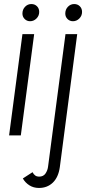

<svg xmlns="http://www.w3.org/2000/svg" viewBox="-20 -670 480 950"><path d="M91 -501H149L83 0H25ZM91 -603Q91 -623 104 -636.5Q117 -650 135 -650Q152 -650 163 -639Q174 -628 174 -611Q174 -592 160.5 -578.5Q147 -565 129 -565Q113 -565 102 -576Q91 -587 91 -603ZM93 213 141 182Q152 204 173 204Q195 204 205.5 188Q216 172 218 153L304 -501H362L276 157Q269 207 241.5 233.5Q214 260 173 260Q146 260 125.5 247Q105 234 93 213ZM303 -603Q303 -623 316 -636.5Q329 -650 347 -650Q364 -650 375 -639Q386 -628 386 -611Q386 -592 372.5 -578.5Q359 -565 341 -565Q325 -565 314 -576Q303 -587 303 -603Z"/></svg>

Font: Bellota Text
Style: Italic
Weight: 400
Italic angle: -7.5°
Designer: Kemie Guaida
Foundry: Kemie Guaida
Version: Version 4.001